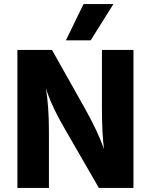

<svg xmlns="http://www.w3.org/2000/svg" viewBox="-20 -918 737 938"><path d="M423 -721H302L388 -898H534ZM219 0H65V-674H234L391 -395Q459 -274 488 -190Q478 -264 478 -395V-674H632V0H463L302 -279Q239 -386 212 -463L204 -488Q219 -398 219 -279Z"/></svg>

Font: Hind Vadodara
Style: Bold
Weight: 700
Designer: Hitesh Malaviya
Foundry: Indian Type Foundry
Version: Version 0.702;PS 1.0;hotconv 1.0.81;makeotf.lib2.5.63406